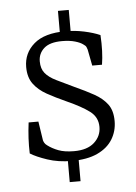

<svg xmlns="http://www.w3.org/2000/svg" viewBox="-49 -611 514 725"><g transform="rotate(-5 208.0 -248.0)"><path d="M227 -18V76H186V-18ZM198 -572H239V-478H198ZM375 -139Q375 -101 356 -70Q337 -39 298.5 -21Q260 -3 201 -3Q150 -3 108.5 -17Q67 -31 45 -45Q44 -74 45.5 -102.5Q47 -131 51 -162H88L99 -90Q100 -86 103 -80.5Q106 -75 113 -70Q130 -57 153.5 -48Q177 -39 213 -39Q263 -39 289.5 -63Q316 -87 316 -122Q316 -159 286 -181.5Q256 -204 200 -229Q160 -247 128.5 -264.5Q97 -282 78.5 -307Q60 -332 60 -371Q60 -424 100 -458.5Q140 -493 220 -493Q255 -493 290 -485.5Q325 -478 350 -467Q354 -404 346 -355H309L297 -417Q296 -421 293.5 -426.5Q291 -432 283 -437Q273 -445 252.5 -451Q232 -457 203 -457Q157 -457 135 -437.5Q113 -418 113 -388Q113 -360 127 -343Q141 -326 168.5 -312.5Q196 -299 234 -281Q276 -262 307.5 -244.5Q339 -227 357 -203Q375 -179 375 -139Z"/></g></svg>

Font: Yrsa Light
Style: Regular
Weight: 300
Designer: Anna Giedrys (Yrsa+Rasa design), David Brezina (Yrsa art-direction, Rasa art-direction, design)
Foundry: Rosetta Type Foundry
Version: Version 2.004